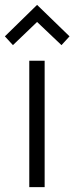

<svg xmlns="http://www.w3.org/2000/svg" viewBox="-38 -767 305 787"><path d="M82 0V-518H145V0ZM-18 -618 114 -747 247 -618 214 -582 114 -677 15 -582Z"/></svg>

Font: Oxanium ExtraLight Light
Style: Regular
Weight: 300
Version: Version 2.000